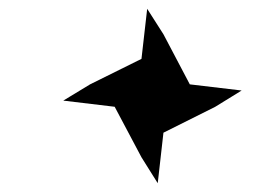

<svg xmlns="http://www.w3.org/2000/svg" viewBox="-20 -551 596 437"><path d="M241 -308 124 -322 185 -359 302 -417 315 -531 352 -473 412 -359 530 -345 470 -308 352 -249 339 -134 302 -193Z"/></svg>

Font: Ibarra Real Nova
Style: Italic
Weight: 400
Italic angle: -22°
Designer: Jose Maria Ribagorda & Octavio Pardo
Foundry: Octavio Pardo
Version: Version 1.014